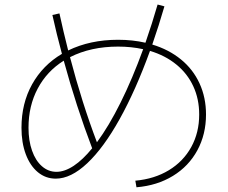

<svg xmlns="http://www.w3.org/2000/svg" viewBox="-20 -791 978 825"><path d="M835.9 -298.8Q835.9 -365.7 810.5 -420.4Q785.2 -475.1 737.5 -513.9Q689.9 -552.7 624.5 -572.3Q563 -402.8 494.1 -279.3Q425.3 -155.8 355 -89.6Q284.7 -23.4 219.7 -23.4Q176.3 -23.4 142.8 -51Q109.4 -78.6 90.8 -128.2Q72.3 -177.7 72.3 -242.2Q72.3 -346.7 117.9 -428.7Q163.6 -510.7 246.1 -559.6Q223.1 -645 205.1 -726.6L235.4 -733.4Q252 -656.7 272.9 -574.2Q367.2 -620.1 487.3 -620.1Q549.8 -620.1 605 -607.4Q633.8 -690.4 657.2 -771.5L686.5 -763.7Q663.1 -682.6 634.3 -599.6Q705.6 -578.1 757.6 -535.6Q809.6 -493.2 837.4 -432.6Q865.2 -372.1 865.2 -298.8Q865.2 -213.9 828.1 -145.3Q791 -76.7 723.1 -35.2Q655.3 6.3 566.4 13.7L561.5 -14.6Q643.6 -22 705.6 -59.6Q767.6 -97.2 801.8 -159.2Q835.9 -221.2 835.9 -298.8ZM222.7 -52.7Q257.8 -52.7 296.9 -78.6Q335.9 -104.5 376 -153.8Q307.1 -335 253.9 -530.3Q181.6 -484.9 142.1 -410.6Q102.5 -336.4 102.5 -242.2Q102.5 -186.5 117.7 -143.6Q132.8 -100.6 160.2 -76.7Q187.5 -52.7 222.7 -52.7ZM396.5 -179.7Q447.8 -249 498.3 -350.6Q548.8 -452.1 595.2 -579.6Q544.4 -590.8 487.3 -590.8Q370.1 -590.8 280.8 -545.4Q332 -349.6 396.5 -179.7Z"/></svg>

Font: Pretendard Thin
Style: Regular
Weight: 100
Designer: Base glyphs from Inter by Rasmus Andersson; Hangeul glyphs from Noto Sans CJK(Source Han Sans) by Jang Soo-young and Kan
Foundry: Kil Hyung-jin
Version: Version 1.309